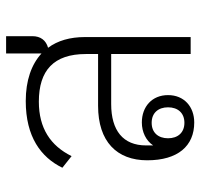

<svg xmlns="http://www.w3.org/2000/svg" viewBox="-34 -626 672 645"><g transform="rotate(-90 302.5 -304.0)"><path d="M443 0H500V-355C500 -405 488 -447 464 -479C489 -486 503 -504 503 -532V-620H445V-501C408 -535 354 -554 285 -554C165 -554 96 -503 61 -431L100 -400C135 -471 194 -510 283 -510C388 -510 443 -460 443 -352V-311H269C149 -311 86 -248 86 -146C86 -43 134 12 213 12C266 12 305 -22 305 -76C305 -130 266 -164 213 -164C181 -164 152 -150 136 -126V-150C136 -227 186 -267 275 -267H443ZM212 -21C179 -21 160 -43 160 -76C160 -109 179 -131 212 -131C245 -131 264 -109 264 -76C264 -43 245 -21 212 -21Z"/></g></svg>

Font: IBM Plex Thai Looped Light
Style: Regular
Weight: 300
Designer: Mike Abbink, Paul van der Laan, Pieter van Rosmalen, Ben Mitchell, Mark Frömberg
Foundry: Bold Monday
Version: Version 1.0